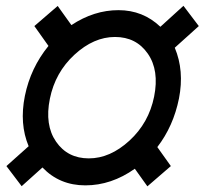

<svg xmlns="http://www.w3.org/2000/svg" viewBox="-20 -638 715 671"><path d="M176 -142.8Q216.3 -84.5 290.5 -84.5Q364.7 -84.5 432.4 -146.5Q500 -208.5 518.6 -300.3Q537.1 -392.1 496.6 -450.4Q456.1 -508.8 381.8 -508.8Q307.6 -508.8 240.2 -446.8Q172.9 -384.8 154.3 -293Q135.7 -201.2 176 -142.8ZM540.5 -544.4 621.1 -617.7 674.8 -546.9 590.8 -471.2Q624.5 -391.1 605.5 -293.9Q585.9 -196.8 529.8 -124L577.1 -57.6L495.1 13.2L451.2 -48.3Q369.1 9.8 278.3 9.8Q188 9.8 128.4 -52.7L55.7 12.7L2.4 -57.6L80.1 -127Q47.4 -205.1 66.9 -302.7Q86.9 -400.9 149.4 -477.5L100.1 -546.9L181.6 -617.2L229.5 -550.3Q308.6 -602.5 394 -602.5Q479.5 -602.5 540.5 -544.4Z"/></svg>

Font: Roboto-BlackItalic
Style: Italic
Weight: 900
Italic angle: -12°
Designer: Google
Version: Version 1.100141; 2013